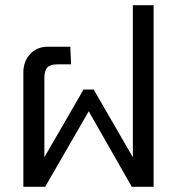

<svg xmlns="http://www.w3.org/2000/svg" viewBox="-20 -720 682 740"><path d="M70 0V-441Q70 -483 96 -511.5Q122 -540 165 -540H251L254 -472H201Q174 -472 162.5 -460Q151 -448 151 -419V-114L302 -375H341L492 -114V-700H572V0H488L322 -291L154 0Z"/></svg>

Font: Kanit Light
Style: Regular
Weight: 300
Designer: Katatrad Team
Foundry: CadsonDemak
Version: Version 2.000; ttfautohint (v1.8.3)